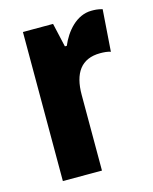

<svg xmlns="http://www.w3.org/2000/svg" viewBox="-91 -621 545 683"><g transform="rotate(-15 182.0 -279.5)"><path d="M311 -559C255 -559 214 -509 194 -461H187L167 -549H56V0H200V-279C200 -358 231 -405 302 -405C314 -405 330 -404 340 -400L351 -554C333 -559 322 -559 311 -559Z"/></g></svg>

Font: Noto Sans Gurmukhi UI ExtraCondensed ExtraBold
Style: Regular
Weight: 800
Width: 2
Designer: Jelle Bosma - Monotype Design Team
Foundry: Monotype Imaging Inc.
Version: Version 2.004